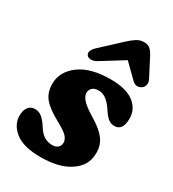

<svg xmlns="http://www.w3.org/2000/svg" viewBox="-174 -793 808 899"><g transform="rotate(30 230.0 -343.5)"><path d="M206.5 -64.5Q226.5 -64.5 237 -75Q247.5 -85.5 247.5 -101Q247 -118 232.8 -133.8Q218.5 -149.5 170.5 -175.5Q112 -207.5 87.5 -238.2Q63 -269 63.5 -316Q64.5 -380.5 123.8 -424.5Q183 -468.5 292 -468.5Q374.5 -468.5 416.5 -436.5Q458.5 -404.5 458.5 -353Q458.5 -287.5 413.5 -287.5Q395.5 -287.5 381.2 -297.8Q367 -308 349.5 -335Q331.5 -363 312 -379Q292.5 -395 267 -395Q246 -395 234.5 -384.2Q223 -373.5 223 -356Q223.5 -340.5 238.8 -322Q254 -303.5 297.5 -276.5Q343 -249.5 366.5 -225.8Q390 -202 398 -178Q406 -154 404 -126Q401 -64.5 343.2 -26.5Q285.5 11.5 187.5 11.5Q94 11.5 49.5 -23.8Q5 -59 5 -109Q5.5 -138.5 18.5 -154.8Q31.5 -171 53.5 -171Q75 -171 91.2 -157.5Q107.5 -144 123 -120Q142.5 -88 162.5 -76.2Q182.5 -64.5 206.5 -64.5ZM196 -512.5Q178 -501.5 163 -502Q148 -502.5 141.5 -511Q126.5 -530.5 158 -560L261 -655.5Q282 -675 299.8 -686.2Q317.5 -697.5 339 -697.5Q361 -697.5 373 -686.2Q385 -675 395 -655.5L445.5 -558Q452.5 -543.5 449.2 -530.2Q446 -517 437.5 -511Q426 -502.5 412.8 -502.5Q399.5 -502.5 387 -514.5L314.5 -586Z"/></g></svg>

Font: Fraunces 72pt SuperSoft
Style: Bold Italic
Weight: 700
Italic angle: -16°
Version: Version 1.000;[0bf87f6ff]